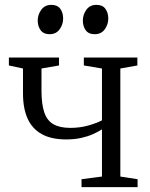

<svg xmlns="http://www.w3.org/2000/svg" viewBox="-20 -769 616 789"><path d="M315 0V-32.5L399 -43.5V-237.5Q383 -227 361.5 -217.5Q340 -208 312.8 -202Q285.5 -196 252 -196Q191 -196 151.8 -217.8Q112.5 -239.5 93.5 -281.5Q74.5 -323.5 74.5 -385V-487.5L16.5 -500V-532.5H222.5V-500L150.5 -487.5V-397Q150.5 -341.5 161.8 -307.8Q173 -274 199 -258.8Q225 -243.5 269 -243.5Q308 -243.5 342.8 -253.2Q377.5 -263 399 -274.5V-487.5L324.5 -500V-532.5H544.5V-500L474.5 -487.5V-43.5L545.5 -32.5V0ZM183 -628.5Q159 -628.5 147 -644.8Q135 -661 135 -684.5Q135 -709 149.8 -729Q164.5 -749 190.5 -749H191.5Q216 -749 227.8 -732.8Q239.5 -716.5 239.5 -693Q239.5 -668.5 225 -648.5Q210.5 -628.5 184 -628.5ZM368.5 -628.5Q344 -628.5 332.2 -644.8Q320.5 -661 320.5 -684.5Q320.5 -709 335 -729Q349.5 -749 376 -749H377Q401.5 -749 413.2 -732.8Q425 -716.5 425 -693Q425 -668.5 410.5 -648.5Q396 -628.5 369.5 -628.5Z"/></svg>

Font: Merriweather 72pt Light
Style: Regular
Weight: 300
Version: Version 2.100